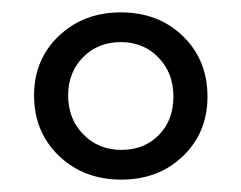

<svg xmlns="http://www.w3.org/2000/svg" viewBox="-20 -683 389 310"><path d="M176 -393Q115 -393 75 -431.5Q35 -470 35 -529Q35 -587 75 -625Q115 -663 175 -663Q236 -663 275.5 -624.5Q315 -586 315 -527Q315 -469 275.5 -431Q236 -393 176 -393ZM90 -529Q90 -491 114.5 -466Q139 -441 176 -441Q213 -441 236.5 -465Q260 -489 260 -527Q260 -565 236 -590Q212 -615 175 -615Q138 -615 114 -590.5Q90 -566 90 -529Z"/></svg>

Font: EauTestInfant
Style: Italic
Weight: 400
Italic angle: -12°
Designer: Christian Thalmann (Catharsis Fonts)
Version: Version 0.001;PS 000.001;hotconv 1.0.88;makeotf.lib2.5.64775